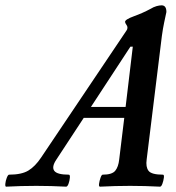

<svg xmlns="http://www.w3.org/2000/svg" viewBox="-97 -697 660 720"><path d="M-74 3Q-78 3 -77 -8Q-76 -19 -71.5 -30.5Q-67 -42 -63 -42Q-16 -42 9.5 -57.5Q35 -73 57 -106L377 -582Q381 -587 381 -593Q381 -599 377 -604Q372 -611 372 -615Q372 -624 405 -636Q438 -648 466 -663Q479 -671 490 -674Q501 -677 509 -677Q527 -677 527 -652Q523 -633 518.5 -612Q514 -591 510 -562L453 -99Q449 -71 460 -56.5Q471 -42 514 -42Q519 -42 517.5 -30.5Q516 -19 512 -8Q508 3 503 3Q446 0 391 0Q335 0 278 3Q273 3 274.5 -8Q276 -19 280 -30.5Q284 -42 288 -42Q323 -42 335 -56.5Q347 -71 350 -99L369 -255H217L114 -98Q96 -71 106.5 -56.5Q117 -42 161 -42Q166 -42 165 -30.5Q164 -19 160 -8Q156 3 151 3Q94 0 39 0Q-18 0 -74 3ZM392 -522 244 -296H374L401 -522Z"/></svg>

Font: Junicode
Style: Bold Italic
Weight: 700
Italic angle: -11°
Designer: Peter S. Baker
Version: Version 2.100; ttfautohint (v1.8.4)